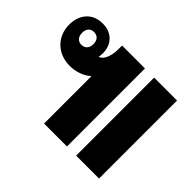

<svg xmlns="http://www.w3.org/2000/svg" viewBox="-123 -775 978 978"><g transform="rotate(45 365.5 -286.0)"><path d="M278 0H443V-562H278V-538C278 -486 262 -445 234 -437C236 -446 237 -456 237 -465C237 -527 197 -572 129 -572C54 -572 12 -518 12 -447C12 -361 75 -300 162 -300C208 -300 250 -316 278 -342ZM509 0H674V-562H509ZM128 -418C104 -418 88 -436 88 -464C88 -493 104 -510 128 -510C154 -510 170 -493 170 -464C170 -435 154 -418 128 -418Z"/></g></svg>

Font: Noto Sans Thai Looped Condensed Black
Style: Regular
Weight: 900
Width: 3
Designer: Sasikarn Vongin, Ben Mitchell
Foundry: The Fontpad Ltd
Version: Version 1.001